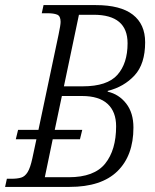

<svg xmlns="http://www.w3.org/2000/svg" viewBox="-39 -734 609 754"><path d="M-19 0 -12 -32H6Q29 -32 44 -36.5Q59 -41 69.5 -58Q80 -75 88 -112L104 -187H23L32 -224H112L191 -598Q199 -636 199 -648Q199 -671 185.5 -676.5Q172 -682 147 -682H125L132 -714H337Q434 -714 482.5 -676.5Q531 -639 531 -568Q531 -483 489.5 -438Q448 -393 384 -377V-374Q428 -364 456.5 -327.5Q485 -291 485 -233Q485 -123 422 -61.5Q359 0 234 0ZM286 -395Q382 -395 422 -440Q462 -485 462 -564Q462 -676 329 -676H271L212 -395ZM231 -38Q331 -38 374 -91.5Q417 -145 417 -238Q417 -295 383.5 -326Q350 -357 283 -357H204L176 -224H284L275 -187H168L137 -38Z"/></svg>

Font: Noto Serif Condensed Light
Style: Italic
Weight: 300
Width: 3
Italic angle: -12°
Designer: Monotype Design Team
Foundry: Monotype Imaging Inc.
Version: Version 2.014; ttfautohint (v1.8.4.7-5d5b)